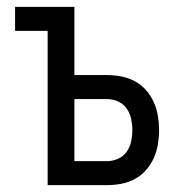

<svg xmlns="http://www.w3.org/2000/svg" viewBox="-20 -540 540 560"><path d="M119 0V-450H24V-520H197V-321H292Q313 -321 334 -317Q355 -313 373.5 -303Q392 -293 406 -277Q420 -261 428.5 -242Q437 -223 440.5 -202Q444 -181 444 -161Q444 -140 440.5 -119Q437 -98 428.5 -79Q420 -60 406 -44Q392 -28 373.5 -18Q355 -8 334 -4Q313 0 292 0ZM197 -70H292Q309 -70 324.5 -77Q340 -84 349.5 -97.5Q359 -111 362.5 -127.5Q366 -144 366 -161Q366 -177 362.5 -193.5Q359 -210 349.5 -223.5Q340 -237 324.5 -244Q309 -251 292 -251H197Z"/></svg>

Font: Iosevka SS18
Style: Regular
Weight: 400
Monospace: yes
Designer: Belleve Invis
Foundry: Belleve Invis
Version: Version 25.1.1; ttfautohint (v1.8.4)